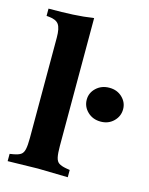

<svg xmlns="http://www.w3.org/2000/svg" viewBox="-111 -793 674 867"><g transform="rotate(15 226.5 -359.5)"><path d="M10 3V-31L28 -34Q50 -38 61 -45.5Q72 -53 76 -71.5Q80 -90 80 -124V-593Q80 -637 67.5 -654.5Q55 -672 21 -675L10 -676V-710Q75 -710 123.5 -712.5Q172 -715 220 -722V-124Q220 -90 224 -71.5Q228 -53 239.5 -45.5Q251 -38 273 -34L291 -31V3L151 0ZM369 -278Q332 -278 307.5 -301.5Q283 -325 283 -358Q283 -390 307.5 -413Q332 -436 369 -436Q405 -436 429 -413Q453 -390 453 -358Q453 -325 429 -301.5Q405 -278 369 -278Z"/></g></svg>

Font: Baskervville SC
Style: Regular
Weight: 400
Designer: Alexis Faudot, Rémi Forte, Morgane Pierson, Rafael Ribas, Tanguy Vanlaeys, Rosalie Wagner, Thomas Huot-Marchand
Foundry: ANRT
Version: Version 1.100